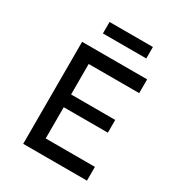

<svg xmlns="http://www.w3.org/2000/svg" viewBox="-230 -1157 1209 1304"><g transform="rotate(30 375.0 -505.0)"><path d="M150 -800H660V-692H264V-453H610V-353H264V-108H650V0H150ZM244 -1010H584V-920H244Z"/></g></svg>

Font: Martian Mono VF sWd Rg
Style: Regular
Weight: 400
Width: 6
Monospace: yes
Designer: Roman Shamin
Foundry: Evil Martians
Version: Version 1.100